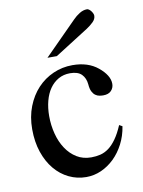

<svg xmlns="http://www.w3.org/2000/svg" viewBox="-80 -737 604 809"><g transform="rotate(-10 222.0 -333.0)"><path d="M410.6 -169.9Q404.3 -129.4 386.7 -95.5Q369.1 -61.5 344 -37.1Q318.8 -12.7 288.1 1Q257.3 14.6 224.1 14.6Q184.6 14.6 149.9 -2.2Q115.2 -19 89.4 -50Q63.5 -81.1 48.6 -125Q33.7 -168.9 33.7 -223.1Q33.7 -276.4 50.8 -320.1Q67.9 -363.8 96.9 -394.8Q126 -425.8 164.8 -442.9Q203.6 -460 247.1 -460Q314 -460 356 -425.3Q377 -408.2 388.2 -390.1Q399.4 -372.1 399.4 -353.5Q399.4 -336.4 387.9 -324.2Q376.5 -312 353.5 -312Q346.2 -312 337.4 -313.5Q328.6 -314.9 320.6 -320.6Q312.5 -326.2 306.6 -337.6Q300.8 -349.1 299.3 -369.1Q296.9 -395.5 281 -411.9Q265.1 -428.2 231.4 -428.2Q203.6 -428.2 181.6 -415.8Q159.7 -403.3 144.5 -381.6Q129.4 -359.9 121.6 -330.1Q113.8 -300.3 113.8 -265.6Q113.8 -226.1 123.3 -189.5Q132.8 -152.8 151.4 -124.8Q169.9 -96.7 196.8 -80.1Q223.6 -63.5 258.8 -63.5Q279.3 -63.5 298.1 -68.1Q316.9 -72.8 334 -85.4Q351.1 -98.1 366.9 -120.4Q382.8 -142.6 397.5 -177.2ZM374.5 -649.4Q374.5 -635.3 362.1 -623Q349.6 -610.8 334 -600.6L189.5 -508.8H149.4L288.1 -648.4Q300.8 -661.6 316.7 -671.4Q332.5 -681.2 348.6 -681.2Q352.5 -681.2 356.9 -678.2Q361.3 -675.3 365.2 -670.4Q369.1 -665.5 371.8 -659.9Q374.5 -654.3 374.5 -649.4Z"/></g></svg>

Font: Doulos SIL Afr
Style: Regular
Weight: 400
Designer: Walt Agee, Victor Gaultney, Peter Martin, Debbi Hosken, Becca Hirsbrunner
Foundry: SIL International
Version: Version 5.000